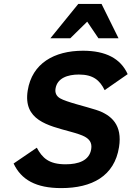

<svg xmlns="http://www.w3.org/2000/svg" viewBox="-20 -950 674 984"><path d="M384 -568C458.5 -568 491.7 -537.9 516.3 -488L634.3 -570C598.3 -650 522 -690 405.3 -690C258.3 -690 144.1 -625.5 122 -486C97.9 -333.8 224.8 -307.2 341.6 -275C376.1 -265.7 400.1 -257.3 413.6 -250C436.6 -237.5 452.8 -220 447.5 -186C438 -126.1 380.7 -108 316.1 -108C230.7 -108 196.9 -140.4 168.6 -193L49.7 -112C88.8 -28.7 164.3 14 293.8 14C451.2 14 566.5 -47.2 590 -196C607.8 -308.3 553.2 -360.7 472.3 -387C420.7 -403.8 320.6 -426.9 288.1 -446C268.9 -457.3 261.1 -474 264.6 -496C273.1 -549.9 327.1 -568 384 -568ZM484.4 -754H587.4L500.3 -930H381.3L238.4 -754H340.4L426.9 -839Z"/></svg>

Font: Fog Sans
Style: It
Weight: 700
Foundry: Intel Corporation
Version: Version 1.00